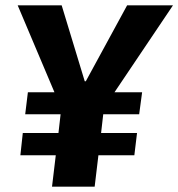

<svg xmlns="http://www.w3.org/2000/svg" viewBox="-20 -696 665 716"><path d="M407 -352H510L499 -270H365L357 -200H491L481 -117H347L333 0H174L188 -117H56L65 -200H198L206 -270H74L84 -352H183L46 -676H210L296 -393H300L454 -676H625Z"/></svg>

Font: Szlgxwxxxixliatcpuztgldltzi
Style: Regular
Weight: 700
Italic angle: -8°
Designer: Carrois Corporate & Edenspiekermann
Foundry: Carrois Corporate GbR & Edenspiekermann AG
Version: Version 2.001